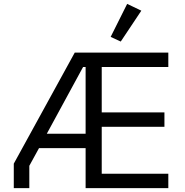

<svg xmlns="http://www.w3.org/2000/svg" viewBox="-20 -969 951 989"><path d="M602 -755 708 -914 635 -949 550 -779ZM51 0H131V-115L181 -206H421V0H847V-74H504V-316H827V-390H504V-624H847V-698H365L51 -126ZM221 -280 408 -624H421V-280Z"/></svg>

Font: Braiins Sans
Style: Regular
Weight: 400
Designer: Mike Abbink, Paul van der Laan, Pieter van Rosmalen, Jiri Chlebus, Lubos Buracinsky
Foundry: Bold Monday, Sudetype
Version: Version 1.000;hotconv 1.0.109;makeotfexe 2.5.65596